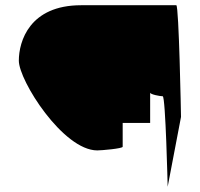

<svg xmlns="http://www.w3.org/2000/svg" viewBox="-20 -728 766 734"><path d="M52 -496C52 -420 221 -153 352 -153C368 -153 449 -160 449 -167V-258H554V-374C554 -367 592 -360 602 -360C613 -360 621 -14 621 -14L672 -281C672 -288 664 -708 654 -708H290C93 -708 52 -570 52 -496Z"/></svg>

Font: Ampere
Style: SuExt
Weight: 400
Version: Version 1